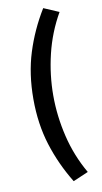

<svg xmlns="http://www.w3.org/2000/svg" viewBox="-110 -881 598 1131"><g transform="rotate(-10 189.0 -315.5)"><path d="M235 202Q164 86 124.5 -40Q85 -166 85 -315Q85 -465 124.5 -591Q164 -717 235 -833L326 -794Q263 -684 233.5 -561Q204 -438 204 -315Q204 -192 233.5 -69Q263 54 326 163Z"/></g></svg>

Font: Noto Sans HK Thin
Style: Bold
Weight: 700
Version: Version 2.004-H2;hotconv 1.0.118;makeotfexe 2.5.65603